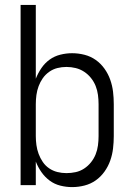

<svg xmlns="http://www.w3.org/2000/svg" viewBox="-20 -755 540 783"><path d="M274 8Q300 8 325 1.5Q350 -5 370.5 -19.5Q391 -34 406 -55Q421 -76 429.5 -100Q438 -124 441 -149.5Q444 -175 444 -200V-330Q444 -356 441 -381Q438 -406 429.5 -430Q421 -454 406 -475Q391 -496 370.5 -510.5Q350 -525 325 -531.5Q300 -538 274 -538Q250 -538 226 -532Q202 -526 182.5 -512Q163 -498 149 -477.5Q135 -457 126 -434V-735H64V0H126V-96Q135 -73 149 -53Q163 -33 182.5 -18.5Q202 -4 226 2Q250 8 274 8ZM251 -49Q232 -49 214 -53.5Q196 -58 180.5 -68.5Q165 -79 154.5 -94.5Q144 -110 137.5 -127.5Q131 -145 128.5 -163.5Q126 -182 126 -200V-330Q126 -349 128.5 -367.5Q131 -386 137.5 -403.5Q144 -421 154.5 -436Q165 -451 180.5 -462Q196 -473 214 -477.5Q232 -482 251 -482Q270 -482 288.5 -477.5Q307 -473 323 -462.5Q339 -452 351 -437Q363 -422 370 -404.5Q377 -387 379.5 -368Q382 -349 382 -330V-200Q382 -181 379.5 -162Q377 -143 370 -125.5Q363 -108 351 -93Q339 -78 323 -67.5Q307 -57 288.5 -53Q270 -49 251 -49Z"/></svg>

Font: Iosevka SS09 Light
Style: Regular
Weight: 300
Monospace: yes
Designer: Belleve Invis
Foundry: Belleve Invis
Version: Version 5.2.1; ttfautohint (v1.8.3)